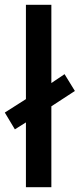

<svg xmlns="http://www.w3.org/2000/svg" viewBox="-30 -780 332 800"><path d="M78 0V-270L32 -241L-10 -311L78 -367V-760H184V-434L239 -471L282 -401L184 -337V0Z"/></svg>

Font: Noto Sans Tangsa Medium
Style: Regular
Weight: 500
Version: Version 1.504